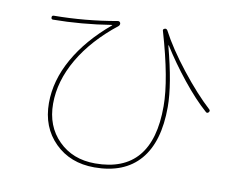

<svg xmlns="http://www.w3.org/2000/svg" viewBox="-78 -807 1156 930"><g transform="rotate(10 500.0 -341.5)"><path d="M119.1 -650.4Q110.4 -650.4 110.4 -660.2Q110.4 -669.9 120.1 -669.9Q274.4 -670.9 428.7 -698.2Q438.5 -700.2 442.4 -691.4Q445.3 -683.6 438.5 -675.8Q318.4 -581.1 254.4 -471.2Q190.4 -361.3 190.4 -250Q190.4 -139.6 260.3 -69.8Q330.1 0 440.4 0Q720.7 0 719.7 -330.1Q719.7 -460.9 653.3 -688.5Q649.4 -697.3 660.2 -701.2Q668 -704.1 673.8 -695.3Q716.8 -613.3 793.9 -515.1Q871.1 -417 940.4 -353.5Q946.3 -347.7 940.4 -339.8Q932.6 -332 925.8 -338.9Q868.2 -389.6 805.2 -468.3Q742.2 -546.9 693.4 -625H691.4V-623Q740.2 -440.4 740.2 -330.1Q740.2 -158.2 663.6 -69.3Q586.9 19.5 440.4 19.5Q321.3 19.5 245.6 -55.7Q169.9 -130.9 169.9 -250Q169.9 -360.4 231 -468.8Q292 -577.1 406.2 -672.9V-674.8H405.3Q257.8 -651.4 119.1 -650.4Z"/></g></svg>

Font: Rounded-X Mgen+ 2m thin
Style: Regular
Weight: 100
Designer: [Source Han Sans]
Ryoko NISHIZUKA  (kana & ideographs); Paul D. Hunt (Latin, Greek & Cyrillic); Wenlong ZHANG  (bopomofo
Version: Version 1.059.20150602